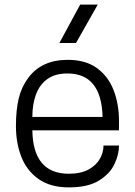

<svg xmlns="http://www.w3.org/2000/svg" viewBox="-20 -800 584 831"><path d="M278 11Q198 11 147 -25Q96 -61 72.5 -121Q49 -181 49 -254Q49 -324 61 -374Q73 -424 103 -464Q161 -541 273 -541Q351 -541 400 -505Q449 -469 472 -409Q495 -349 495 -276V-236H120Q123 -48 278 -48Q330 -48 363.5 -66.5Q397 -85 412.5 -113Q428 -141 428 -170H495Q495 -131 475 -89Q455 -47 407.5 -18Q360 11 278 11ZM424 -294Q419 -482 272 -482Q218 -482 184.5 -457.5Q151 -433 135.5 -390.5Q120 -348 120 -294ZM309 -614H237L327 -780H403Z"/></svg>

Font: Tanohe Sans
Style: Regular
Weight: 400
Designer: Village Type and Design LLC & Cristiano Sobral
Foundry: Cooper Hewitt Smithsonian Design Museum
Version: Version 1.00;September 29, 2021;FontCreator 13.0.0.2655 64-b